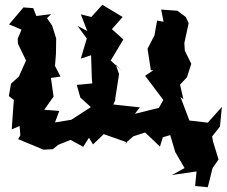

<svg xmlns="http://www.w3.org/2000/svg" viewBox="-20 -587 948 803"><path d="M194 -528 132 -520 119 -553 78 -556 18 -485 70 -463 54 -425 55 -404 89 -334 59 -267 26 -237 17 -185 38 -169 36 -144 29 -46 62 -60 65 -21 56 -5 162 39 201 37 223 19 275 -2 328 27 352 -11 369 17 414 -26 513 9 502 14 538 -17 587 -33 649 26 661 -13 692 -22 713 49 752 116 699 145 802 130 796 191 849 196 869 116 894 80 871 5 867 -16 900 -58 908 -140 849 -74 772 -83 735 -181 747 -172 733 -233 762 -264 780 -320 753 -375 751 -407 769 -490 757 -516 722 -542 654 -547 664 -496 637 -501 626 -439 597 -383 611 -293H621L587 -270L663 -169L639 -126L661 -140L544 -111L565 -138L454 -150L465 -175L461 -168L478 -277L464 -317L487 -293L443 -334L496 -422L448 -465L493 -516C465 -533 436 -550 408 -567L362 -516L318 -527L345 -457L304 -479L343 -426L318 -342L361 -356L364 -260L366 -238L301 -232L316 -179L360 -139L278 -86L210 -75L228 -123L165 -128L204 -183L193 -261L233 -267L210 -311L214 -362L215 -426L198 -480L167 -525L158 -493Z"/></svg>

Font: Asimov Aggro
Style: Medium
Weight: 500
Designer: Google
Version: Version 2.000980; 2014